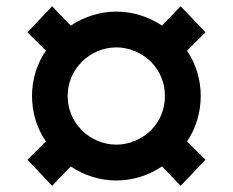

<svg xmlns="http://www.w3.org/2000/svg" viewBox="-20 -685 746 615"><path d="M147 -89.8 206.5 -151.9C251 -122.1 301.8 -106.9 352.5 -106.9C403.8 -106.9 454.6 -122.1 499 -151.9L558.6 -89.8L638.2 -173.3L579.1 -231.9C608.4 -274.9 623 -327.1 623 -377.4C623 -428.2 608.4 -479.5 579.1 -522.9L638.2 -581.5L558.6 -665L499 -603C454.6 -632.3 403.8 -647.9 352.5 -647.9C301.8 -647.9 251 -632.3 206.5 -603L147 -665L67.9 -581.5L127 -522.9C97.2 -479.5 82.5 -428.2 82.5 -377.4C82.5 -327.1 97.2 -274.9 127 -231.9L67.9 -173.3ZM352.5 -221.7C312.5 -221.7 272.5 -237.8 242.2 -267.6C211.9 -298.3 196.8 -336.4 196.8 -377.4C196.8 -418.5 211.9 -456.1 242.2 -487.3C272.5 -517.1 312.5 -533.2 352.5 -533.2C393.1 -533.2 432.6 -517.1 463.4 -487.3C493.7 -456.1 508.3 -418.5 508.3 -377.4C508.3 -336.4 493.7 -298.3 463.4 -267.6C432.6 -237.8 393.1 -221.7 352.5 -221.7Z"/></svg>

Font: Decalotype SemiBold
Style: Regular
Weight: 600
Designer: Alfredo Marco Pradil
Foundry: Alfredo Marco Pradil
Version: Version 1.0